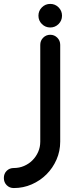

<svg xmlns="http://www.w3.org/2000/svg" viewBox="-22 -724 363 978"><path d="M284.7 -495.6V-2.4Q284.7 45.9 265.9 88.9Q247.1 131.8 214.8 164.1Q182.6 196.3 139.6 215.1Q96.7 233.9 48.3 233.9Q26.4 233.9 12 219.2Q-2.4 204.6 -2.4 182.6Q-2.4 160.6 12 146.2Q26.4 131.8 48.3 131.8Q76.2 131.8 100.6 121.3Q125 110.8 143.3 92.5Q161.6 74.2 172.4 49.8Q183.1 25.4 183.1 -2.4V-495.6Q183.1 -517.1 198 -532Q212.9 -546.9 233.9 -546.9Q254.9 -546.9 269.8 -532Q284.7 -517.1 284.7 -495.6ZM276.4 -686.5Q293.9 -668.9 293.9 -644Q293.9 -619.1 276.4 -601.6Q258.8 -584 233.9 -584Q209 -584 191.4 -601.6Q173.8 -619.1 173.8 -644Q173.8 -668.9 191.4 -686.5Q209 -704.1 233.9 -704.1Q258.8 -704.1 276.4 -686.5Z"/></svg>

Font: Comfortaa
Style: Bold
Weight: 700
Designer: Johan Aakerlund
Foundry: Johan Aakerlund
Version: Version 2.001; ttfautohint (v1.4.1)